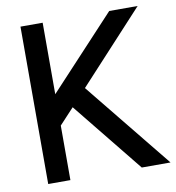

<svg xmlns="http://www.w3.org/2000/svg" viewBox="-81 -792 792 865"><g transform="rotate(-10 315.0 -360.0)"><path d="M629.5 0H498L238.5 -321.5L171.5 -249.5V0H70V-720H171.5V-393L476 -720H606L308 -397Z"/></g></svg>

Font: Hauora SemiBold
Style: Regular
Weight: 600
Designer: Wayne Shih
Foundry: WCYS
Version: Version 1.001